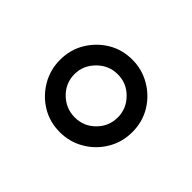

<svg xmlns="http://www.w3.org/2000/svg" viewBox="-73 -839 548 548"><g transform="rotate(-45 201.5 -565.0)"><path d="M202 -419Q161 -419 127.5 -439Q94 -459 74.5 -492.5Q55 -526 55 -565Q55 -606 74.5 -638.5Q94 -671 127.5 -691Q161 -711 202 -711Q243 -711 276 -691Q309 -671 328.5 -638.5Q348 -606 348 -565Q348 -526 328.5 -492.5Q309 -459 276 -439Q243 -419 202 -419ZM202 -478Q237 -478 263 -503.5Q289 -529 289 -565Q289 -601 263 -627Q237 -653 202 -653Q166 -653 140.5 -627Q115 -601 115 -565Q115 -529 140.5 -503.5Q166 -478 202 -478Z"/></g></svg>

Font: Red Hat Display Medium
Style: Regular
Weight: 500
Designer: Pentagram, MCKL
Foundry: Pentagram, MCKL
Version: Version 1.023